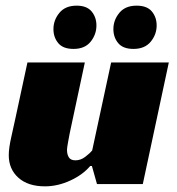

<svg xmlns="http://www.w3.org/2000/svg" viewBox="-20 -651 625 679"><path d="M373 -430H577L485 0H323L305 -64H299Q273 -33 228.5 -12.5Q184 8 139 8Q79 8 45 -22.5Q11 -53 11 -102Q11 -127 19.5 -164.5Q28 -202 35 -235L77 -430H280L230 -196Q228 -188 226 -177Q224 -166 222 -155.5Q220 -145 218.5 -135.5Q217 -126 217 -120Q217 -105 223.5 -94.5Q230 -84 247 -84Q265 -84 281 -96Q297 -108 306 -119ZM251 -631Q287 -631 304 -610.5Q321 -590 321 -561Q321 -529 300.5 -503.5Q280 -478 240 -478Q203 -478 186 -498.5Q169 -519 169 -548Q169 -580 190 -605.5Q211 -631 251 -631ZM463 -631Q500 -631 517 -610.5Q534 -590 534 -561Q534 -529 513 -503.5Q492 -478 452 -478Q415 -478 398 -498.5Q381 -519 381 -548Q381 -580 402 -605.5Q423 -631 463 -631Z"/></svg>

Font: Racing Sans One
Style: Regular
Weight: 400
Designer: Pablo Impallari, Rodrigo Fuenzalida
Foundry: Pablo Impallari, Rodrigo Fuenzalida
Version: Version 1.001; ttfautohint (v0.8) -G 200 -r 50